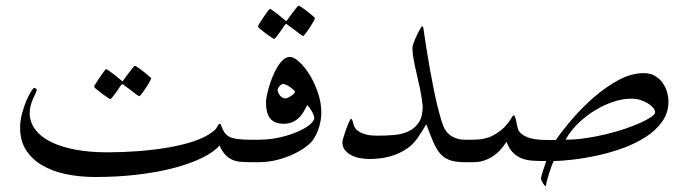

<svg xmlns="http://www.w3.org/2000/svg" viewBox="-20 -571 2438 676"><path d="M918 -40Q918 -32.2 917.2 -25.4Q916.5 -18.6 913.3 -12.7Q910.2 -6.8 904.1 -3.4Q897.9 0 887.2 0H861.8Q841.3 0 825.7 -1.5Q810.1 -2.9 796.9 -9Q783.7 -15.1 772.9 -26.6Q762.2 -38.1 752.9 -58.6Q731.9 -34.7 689.9 -14.4Q647.9 5.9 590.8 20.8Q533.7 35.6 463.6 43.9Q393.6 52.2 315.9 52.2Q260.3 52.2 211.9 42Q163.6 31.7 127.7 10.5Q91.8 -10.7 71.3 -43.2Q50.8 -75.7 50.8 -120.6Q50.8 -145.5 57.4 -170.4Q64 -195.3 72.5 -215.8Q81.1 -236.3 89.4 -249Q97.7 -261.7 100.1 -261.7Q102.1 -261.7 105.7 -259.8Q109.4 -257.8 109.4 -253.4Q109.4 -251 105.5 -242.9Q101.6 -234.9 96.7 -224.1Q91.8 -213.4 88.1 -200Q84.5 -186.5 84.5 -173.8Q84.5 -141.6 103.8 -115.5Q123 -89.4 158.9 -71.5Q194.8 -53.7 244.9 -44.2Q294.9 -34.7 357.4 -34.7Q410.6 -34.7 465.8 -38.8Q521 -43 571.3 -51.5Q621.6 -60.1 662.4 -73.7Q703.1 -87.4 728 -106.4Q740.7 -115.7 745.1 -125.5Q749.5 -135.3 755.4 -135.3Q756.8 -135.3 758.3 -130.4Q759.8 -125.5 762.7 -118.9Q765.6 -112.3 770 -105.2Q774.4 -98.1 781.2 -93.3Q787.6 -88.4 796.9 -85.7Q806.2 -83 816.9 -81.5Q827.6 -80.1 839.1 -79.6Q850.6 -79.1 861.8 -79.1H887.2Q897.9 -79.1 904.1 -75.7Q910.2 -72.3 913.3 -66.9Q916.5 -61.5 917.2 -54.7Q918 -47.9 918 -40ZM512.2 -295.4Q512.2 -293 506.6 -282.7Q501 -272.5 493.7 -261.5Q486.3 -250.5 479.5 -241.5Q472.7 -232.4 470.2 -232.4Q468.8 -232.4 460.2 -238.5Q451.7 -244.6 441.9 -252.4Q430.7 -260.7 415.5 -272Q413.1 -274.4 411.1 -274.4Q409.2 -274.4 406.7 -272Q397.5 -257.8 389.6 -247.1Q382.8 -237.8 376.7 -230Q370.6 -222.2 368.7 -222.2Q366.7 -222.2 357.7 -228.3Q348.6 -234.4 338.4 -241.9Q328.1 -249.5 319.8 -256.6Q311.5 -263.7 311.5 -265.6Q311.5 -268.1 317.6 -277.8Q323.7 -287.6 331.3 -298.8Q338.9 -310.1 345.5 -318.8Q352.1 -327.6 353.5 -327.6Q356.4 -327.6 364.7 -321.3Q373 -314.9 382.3 -308.1Q393.1 -299.8 405.8 -289.1Q409.7 -285.2 411.1 -285.2Q413.1 -285.2 415.5 -290Q424.8 -303.2 433.6 -314.5Q440.4 -323.2 446.8 -331.3Q453.1 -339.4 454.6 -339.4Q456.5 -339.4 466.1 -333Q475.6 -326.7 485.6 -318.6Q495.6 -310.5 503.9 -303.7Q512.2 -296.9 512.2 -295.4Z M1111.3 -173.8Q1111.3 -162.6 1109.4 -149.9Q1107.4 -137.2 1103.5 -123.8Q1099.6 -110.4 1093.3 -97.7Q1086.9 -85 1079.1 -74.2Q1070.3 -63.5 1052 -50.5Q1033.7 -37.6 1009 -26.4Q984.4 -15.1 954.1 -7.6Q923.8 0 890.1 0H866.7Q854.5 0 847.7 -3.4Q840.8 -6.8 837.4 -12.7Q834 -18.6 833 -25.4Q832 -32.2 832 -40Q832 -47.9 833 -54.7Q834 -61.5 837.4 -66.9Q840.8 -72.3 847.9 -75.7Q855 -79.1 866.7 -79.1H890.1Q930.2 -79.1 965.8 -87.4Q1001.5 -95.7 1028.3 -107.4Q1055.2 -119.1 1070.8 -132.3Q1086.4 -145.5 1086.4 -154.8Q1086.4 -164.1 1078.6 -178Q1070.8 -191.9 1061.5 -201.2Q1056.6 -190.9 1050 -179.2Q1043.5 -167.5 1033.9 -157.7Q1024.4 -147.9 1010.7 -141.6Q997.1 -135.3 978.5 -135.3Q959 -135.3 946.8 -141.6Q934.6 -147.9 928 -158.4Q921.4 -168.9 918.9 -182.9Q916.5 -196.8 916.5 -211.9Q916.5 -218.3 919.2 -232.7Q921.9 -247.1 927 -264.6Q932.1 -282.2 939.7 -301Q947.3 -319.8 956.8 -335.4Q966.3 -351.1 977.3 -360.8Q988.3 -370.6 1001 -370.6Q1014.2 -370.6 1033.2 -353.5Q1052.2 -336.4 1069.6 -308.6Q1086.9 -280.8 1099.1 -245.4Q1111.3 -210 1111.3 -173.8ZM1018.6 -248Q1018.6 -250 1013.9 -254.4Q1009.3 -258.8 1002.4 -263.7Q995.6 -268.6 988.8 -272Q981.9 -275.4 977.5 -275.4Q970.7 -275.4 964.1 -267.8Q957.5 -260.3 957.5 -253.4Q957.5 -245.6 965.6 -235.1Q973.6 -224.6 984.9 -224.6Q989.3 -224.6 995.1 -227.5Q1001 -230.5 1006.3 -234.1Q1011.7 -237.8 1015.1 -241.7Q1018.6 -245.6 1018.6 -248ZM1088.9 -507.3Q1088.9 -504.9 1083.3 -494.6Q1077.6 -484.4 1070.3 -473.4Q1063 -462.4 1056.2 -453.4Q1049.3 -444.3 1046.9 -444.3Q1045.4 -444.3 1036.9 -450.4Q1028.3 -456.5 1018.6 -464.4Q1007.3 -472.7 992.2 -483.9Q989.7 -486.3 987.8 -486.3Q985.8 -486.3 983.4 -483.9Q974.1 -469.7 966.3 -459Q959.5 -449.7 953.4 -441.9Q947.3 -434.1 945.3 -434.1Q943.4 -434.1 934.3 -440.2Q925.3 -446.3 915 -453.9Q904.8 -461.4 896.5 -468.5Q888.2 -475.6 888.2 -477.5Q888.2 -480 894.3 -489.7Q900.4 -499.5 908 -510.7Q915.5 -522 922.1 -530.8Q928.7 -539.6 930.2 -539.6Q933.1 -539.6 941.4 -533.2Q949.7 -526.9 959 -520Q969.7 -511.7 982.4 -501Q986.3 -497.1 987.8 -497.1Q989.7 -497.1 992.2 -502Q1001.5 -515.1 1010.3 -526.4Q1017.1 -535.2 1023.4 -543.2Q1029.8 -551.3 1031.2 -551.3Q1033.2 -551.3 1042.7 -544.9Q1052.2 -538.6 1062.3 -530.5Q1072.3 -522.5 1080.6 -515.6Q1088.9 -508.8 1088.9 -507.3Z M1673.3 -40Q1673.3 -32.2 1672.4 -25.4Q1671.4 -18.6 1667.7 -12.7Q1664.1 -6.8 1657.2 -3.4Q1650.4 0 1638.2 0H1614.7Q1582.5 0 1562 -7.8Q1541.5 -15.6 1528.1 -32.2Q1514.6 -48.8 1504.2 -74Q1493.7 -99.1 1481 -133.8Q1464.4 -105.5 1449.7 -84.5Q1435.1 -63.5 1415 -49.3Q1385.7 -28.8 1351.8 -20Q1317.9 -11.2 1282.2 -11.2Q1265.6 -11.2 1248.5 -14.2Q1231.4 -17.1 1217.5 -24.2Q1203.6 -31.2 1194.6 -42.5Q1185.5 -53.7 1185.5 -70.3Q1185.5 -74.7 1189.5 -88.1Q1193.4 -101.6 1198.5 -115.7Q1203.6 -129.9 1208.5 -141.1Q1213.4 -152.3 1216.3 -152.3Q1218.3 -152.3 1219.7 -149.4Q1221.2 -146.5 1222.2 -142.8Q1223.1 -139.2 1224.1 -135.3Q1225.1 -131.3 1226.1 -128.9Q1228 -123 1232.9 -116.9Q1237.8 -110.8 1247.3 -105.5Q1256.8 -100.1 1272 -96.7Q1287.1 -93.3 1309.6 -93.3Q1338.9 -93.3 1367.4 -95.7Q1396 -98.1 1418.2 -108.6Q1440.4 -119.1 1454.3 -139.6Q1468.3 -160.2 1468.3 -196.3Q1465.3 -226.1 1459.5 -254.9Q1453.6 -283.7 1447.3 -310.3Q1440.9 -336.9 1436.5 -360.4Q1432.1 -383.8 1432.1 -402.8Q1432.1 -408.7 1436.8 -421.1Q1441.4 -433.6 1447.5 -446.5Q1453.6 -459.5 1459 -469Q1464.4 -478.5 1465.8 -478.5Q1468.8 -478.5 1469.7 -475.6Q1471.2 -472.2 1472.2 -461.4Q1476.6 -430.2 1482.2 -395.3Q1487.8 -360.4 1494.1 -325.2Q1500.5 -290 1507.1 -256.8Q1513.7 -223.6 1520.8 -195.3Q1527.8 -167 1534.4 -145.8Q1541 -124.5 1547.4 -114.3Q1558.1 -96.7 1576.7 -87.9Q1595.2 -79.1 1614.7 -79.1H1638.2Q1650.4 -79.1 1657.2 -75.7Q1664.1 -72.3 1667.7 -66.9Q1671.4 -61.5 1672.4 -54.7Q1673.3 -47.9 1673.3 -40Z M2333.5 -213.4Q2333.5 -173.8 2311.5 -143.1Q2289.6 -112.3 2254.4 -89.4Q2219.2 -66.4 2175.3 -50.3Q2131.3 -34.2 2086.2 -24.2Q2041 -14.2 1999.8 -9.3Q1958.5 -4.4 1929.2 -3.9Q1926.3 2 1922.1 13.4Q1918 24.9 1913.8 37.8Q1909.7 50.8 1906.2 63.5Q1902.8 76.2 1901.9 84.5Q1899.9 84.5 1897.2 81.5Q1894.5 78.6 1891.6 74.2Q1888.7 69.8 1886.7 64.9Q1884.8 60.1 1884.8 57.1Q1884.8 54.7 1886.7 47.4Q1888.7 40 1891.6 31Q1894.5 22 1897.7 12.9Q1900.9 3.9 1903.3 -3.9Q1879.4 -3.9 1857.9 -5.1Q1836.4 -6.3 1818.8 -12.7Q1801.3 -19 1787.1 -32.7Q1772.9 -46.4 1763.2 -71.8Q1754.4 -57.6 1742.9 -44.7Q1731.4 -31.7 1717 -22Q1702.6 -12.2 1685.3 -6.1Q1668 0 1646 0H1622.6Q1610.4 0 1603.5 -3.4Q1596.7 -6.8 1593.3 -12.7Q1589.8 -18.6 1588.9 -25.4Q1587.9 -32.2 1587.9 -40Q1587.9 -47.9 1588.9 -54.7Q1589.8 -61.5 1593.3 -66.9Q1596.7 -72.3 1603.8 -75.7Q1610.8 -79.1 1622.6 -79.1H1646Q1686.5 -79.1 1712.6 -92.5Q1738.8 -106 1754.6 -122.1Q1770.5 -138.2 1778.1 -151.6Q1785.6 -165 1789.1 -165Q1791 -165 1793 -160.6Q1794.9 -156.2 1796.4 -150.1Q1797.9 -144 1799.1 -136.7Q1800.3 -129.4 1801.8 -123.5Q1804.7 -107.9 1816.7 -99.1Q1828.6 -90.3 1844 -85.4Q1859.4 -80.6 1877.4 -79.3Q1895.5 -78.1 1911.1 -78.1H1937Q1960.4 -111.8 1995.4 -152.6Q2030.3 -193.4 2071.8 -229.2Q2113.3 -265.1 2158 -289.3Q2202.6 -313.5 2246.6 -313.5Q2270 -313.5 2286.6 -303.5Q2303.2 -293.5 2313.7 -278.3Q2324.2 -263.2 2328.9 -245.8Q2333.5 -228.5 2333.5 -213.4ZM2286.6 -175.3Q2286.6 -183.1 2280 -191.2Q2273.4 -199.2 2262 -206.5Q2250.5 -213.9 2235.4 -218.8Q2220.2 -223.6 2202.1 -223.6Q2172.4 -223.6 2139.4 -212.6Q2106.4 -201.7 2075 -182.6Q2043.5 -163.6 2016.1 -137.2Q1988.8 -110.8 1971.2 -79.1Q2005.9 -79.1 2043.2 -84.7Q2080.6 -90.3 2115.5 -98.9Q2150.4 -107.4 2181.4 -117.9Q2212.4 -128.4 2235.8 -139.2Q2259.3 -149.9 2272.9 -159.4Q2286.6 -168.9 2286.6 -175.3Z"/></svg>

Font: Kitab
Style: Regular
Weight: 400
Designer: SIL International
Foundry: Khaled Hosny
Version: Version 1.000